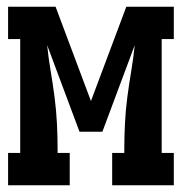

<svg xmlns="http://www.w3.org/2000/svg" viewBox="-20 -550 540 570"><path d="M4 0V-96H40V-434H4V-530H145L250 -250L355 -530H496V-434H460V-96H496V0H313V-96H349V-106Q349 -145 351 -184Q353 -223 358 -261.5Q363 -300 369.5 -338.5Q376 -377 380 -416L284 -159H216L120 -416Q124 -377 130.5 -338.5Q137 -300 142 -261.5Q147 -223 149 -184Q151 -145 151 -106V-96H187V0Z"/></svg>

Font: Iosevka Slab
Style: Bold
Weight: 700
Monospace: yes
Designer: Belleve Invis
Foundry: Belleve Invis
Version: Version 11.1.1; ttfautohint (v1.8.3)